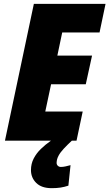

<svg xmlns="http://www.w3.org/2000/svg" viewBox="-20 -734 571 1002"><path d="M5.9 0 156.7 -713.9H530.8L499.5 -564.5H304.7L279.3 -443.8H460.4L427.7 -294.4H246.6L216.3 -151.9H411.6L379.4 0ZM250 248Q196.8 248 169.2 220.7Q141.6 193.4 141.6 153.8Q141.6 120.6 155.8 93.3Q169.9 65.9 193.6 43Q217.3 20 246.1 0H355Q330.6 22.9 312.7 42Q294.9 61 285.4 78.9Q275.9 96.7 275.4 115.7Q275.4 125 281.7 131.1Q288.1 137.2 297.4 137.2Q309.1 137.2 321.5 134.5Q334 131.8 348.1 127.9L336.9 234.9Q316.4 241.7 295.9 244.9Q275.4 248 250 248Z"/></svg>

Font: Open Sans SemiCondensed ExtraBold
Style: Italic
Weight: 800
Width: 4
Italic angle: -12°
Designer: Monotype Design Team
Foundry: Monotype Imaging Inc.
Version: Version 3.003